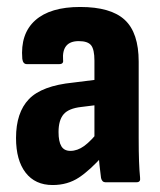

<svg xmlns="http://www.w3.org/2000/svg" viewBox="-20 -523 460 551"><path d="M282 0Q273 0 270 -12Q268 -25 265.5 -49.5Q263 -74 262 -95L251 -120V-349Q251 -381 241.5 -393Q232 -405 206 -405Q157 -405 161 -351Q163 -339 150 -339H57Q46 -339 44 -354Q38 -426 81 -464.5Q124 -503 210 -503Q298 -503 338 -466Q378 -429 378 -346V-127Q378 -87 379 -60Q380 -33 382 -13Q384 0 372 0ZM131 8Q81 8 53.5 -27.5Q26 -63 26 -127Q26 -200 63 -238.5Q100 -277 190 -286L262 -295L261 -222L213 -216Q177 -212 162.5 -195Q148 -178 148 -144Q148 -117 156 -103.5Q164 -90 182 -90Q202 -90 221.5 -104Q241 -118 268 -152L277 -78Q239 -35 206.5 -13.5Q174 8 131 8Z"/></svg>

Font: Sofia Sans Condensed ExtraBold
Style: Regular
Weight: 800
Designer: Botio Nikoltchev, Ani Petrova
Foundry: lettersoup
Version: Version 4.101